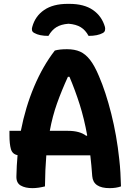

<svg xmlns="http://www.w3.org/2000/svg" viewBox="-20 -965 690 995"><path d="M231 -779Q184 -779 158 -794Q148 -799 146 -807.5Q144 -816 147 -825Q162 -881 208.5 -913Q255 -945 331 -945H339Q416 -945 462 -913Q508 -881 524 -825Q526 -816 524 -807.5Q522 -799 513 -794Q486 -779 439 -779Q423 -809 398.5 -824Q374 -839 335 -842Q296 -839 272 -824Q248 -809 231 -779ZM213 1Q197 5 180.5 7.5Q164 10 148 10Q111 10 87.5 -3.5Q64 -17 65 -51Q66 -106 71 -161Q44 -166 36.5 -192.5Q29 -219 29 -264V-287H88Q112 -410 157 -516.5Q202 -623 264 -703Q288 -710 327 -710Q367 -710 395 -697.5Q423 -685 446.5 -655Q470 -625 493 -570Q528 -489 556.5 -376Q585 -263 598 -140Q602 -106 604 -70Q606 -34 607 1Q582 10 548 10Q463 10 458 -52Q454 -109 448 -160H220Q214 -88 213 1ZM332 -287Q394 -287 427 -261L432 -263Q416 -351 393 -423.5Q370 -496 340 -567H332Q299 -495 275.5 -429Q252 -363 238 -287Z"/></svg>

Font: Recursive Sn Csl St
Style: Bold
Weight: 700
Version: Version 1.079;hotconv 1.0.112;makeotfexe 2.5.65598; ttfautoh